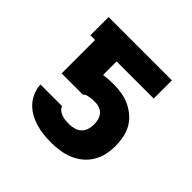

<svg xmlns="http://www.w3.org/2000/svg" viewBox="-142 -648 783 783"><g transform="rotate(45 250.0 -256.0)"><path d="M253 8Q230 8 208 5.5Q186 3 164.5 -3.5Q143 -10 123.5 -21Q104 -32 89 -48.5Q74 -65 65.5 -86Q57 -107 56 -129H181Q184 -119 192.5 -112.5Q201 -106 211 -102.5Q221 -99 231.5 -98Q242 -97 253 -97Q267 -97 281.5 -101Q296 -105 306.5 -115Q317 -125 321.5 -139Q326 -153 326 -167Q326 -180 323 -193Q320 -206 312 -216Q304 -226 291.5 -231Q279 -236 266 -236Q261 -236 256 -236Q251 -236 246 -235.5Q241 -235 235.5 -234Q230 -233 225 -232Q220 -231 215 -228.5Q210 -226 209 -222H85V-415H58V-520H423V-415H209V-337Q223 -339 237.5 -340Q252 -341 266 -341Q290 -341 314 -337Q338 -333 359.5 -323Q381 -313 399.5 -297Q418 -281 429.5 -260Q441 -239 445.5 -215Q450 -191 450 -167Q450 -142 444.5 -117.5Q439 -93 426 -71.5Q413 -50 393.5 -34Q374 -18 350.5 -8.5Q327 1 302.5 4.5Q278 8 253 8Z"/></g></svg>

Font: Iosevka Term Curly Extrabold
Style: Regular
Weight: 800
Designer: Belleve Invis
Foundry: Belleve Invis
Version: Version 32.3.0